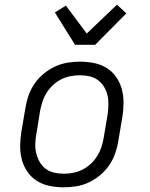

<svg xmlns="http://www.w3.org/2000/svg" viewBox="-20 -791 640 819"><path d="M252 8Q221 8 191.5 2Q162 -4 138 -19Q114 -34 97.5 -57.5Q81 -81 73.5 -109Q66 -137 66 -167Q66 -197 71 -228L88 -328Q92 -355 101 -381.5Q110 -408 126 -432Q142 -456 164.5 -475Q187 -494 213.5 -506.5Q240 -519 267 -523.5Q294 -528 321 -528Q352 -528 381.5 -522Q411 -516 435 -501Q459 -486 475.5 -462.5Q492 -439 499.5 -411Q507 -383 507 -353Q507 -323 502 -292L485 -192Q481 -165 472 -138.5Q463 -112 447 -88Q431 -64 408.5 -45Q386 -26 360 -13.5Q334 -1 306.5 3.5Q279 8 252 8ZM253 -50Q273 -50 293 -54Q313 -58 332 -67.5Q351 -77 367 -92Q383 -107 394 -124.5Q405 -142 412 -162Q419 -182 422 -202L439 -302Q442 -323 442.5 -344Q443 -365 438.5 -384.5Q434 -404 423.5 -421Q413 -438 397.5 -449.5Q382 -461 362 -465.5Q342 -470 321 -470Q301 -470 280.5 -466Q260 -462 241 -452.5Q222 -443 206 -428Q190 -413 179 -395.5Q168 -378 161.5 -358Q155 -338 151 -318L135 -218Q131 -197 130.5 -176Q130 -155 135 -135.5Q140 -116 150 -99Q160 -82 175.5 -70.5Q191 -59 211.5 -54.5Q232 -50 253 -50ZM300 -600 214 -738 261 -767 350 -648 479 -771 519 -734 386 -600Z"/></svg>

Font: Iosevka Etoile Light
Style: Italic
Weight: 300
Italic angle: -9°
Designer: Belleve Invis
Foundry: Belleve Invis
Version: Version 22.1.2; ttfautohint (v1.8.4)